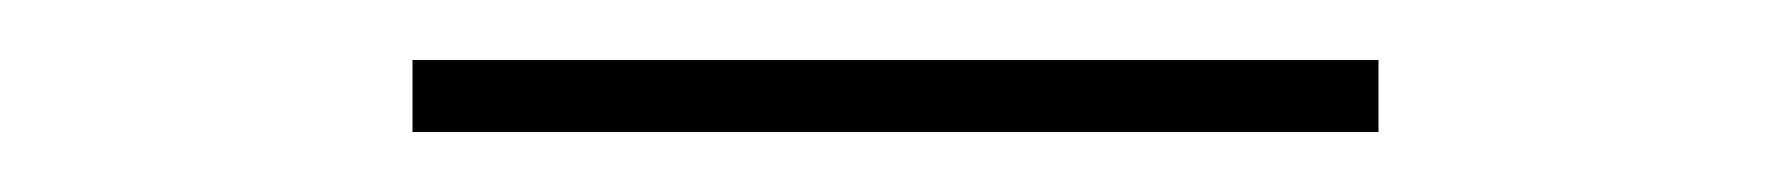

<svg xmlns="http://www.w3.org/2000/svg" viewBox="-20 -322 597 64"><path d="M117.5 -278H439.5V-302H117.5Z"/></svg>

Font: Spartan Thin
Style: Regular
Weight: 100
Designer: Matt Bailey, Mirko Velimirovic
Foundry: Matt Bailey
Version: Version 1.003; ttfautohint (v1.8.3)